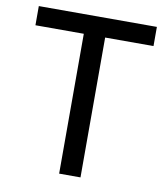

<svg xmlns="http://www.w3.org/2000/svg" viewBox="-82 -799 758 868"><g transform="rotate(10 297.0 -365.0)"><path d="M248 0V-642H26V-730H568V-642H346V0Z"/></g></svg>

Font: Cazoo Sans
Style: Regular
Weight: 400
Designer: Jonathan Barnbrook, Julián Moncada
Foundry: Barnbrook Fonts
Version: Version 2.000;Glyphs 3.3 (3337)